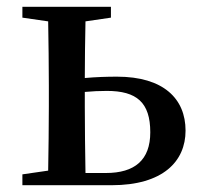

<svg xmlns="http://www.w3.org/2000/svg" viewBox="-20 -546 598 566"><path d="M232 -36C231 -93 230 -176 230 -232V-275C252 -277 274 -278 295 -278C383 -278 423 -244 423 -156C423 -74 377 -36 292 -36ZM307 -494V-526H46V-494L122 -483C123 -427 124 -349 124 -294V-232C124 -178 123 -99 122 -43L46 -32V0H309C460 0 527 -70 527 -161C527 -255 462 -320 325 -320C296 -320 263 -319 230 -316C230 -368 231 -434 232 -483Z"/></svg>

Font: Source Han Serif CN SemiBold
Style: Regular
Weight: 600
Designer: Ryoko NISHIZUKA 西塚涼子 (kana & ideographs); Frank Grießhammer (Latin, Greek & Cyrillic); Wenlong ZHANG 张文龙 (bopomofo); San
Foundry: Adobe Systems Incorporated
Version: Version 1.000;PS 1;hotconv 16.6.53;makeotf.lib2.5.65590